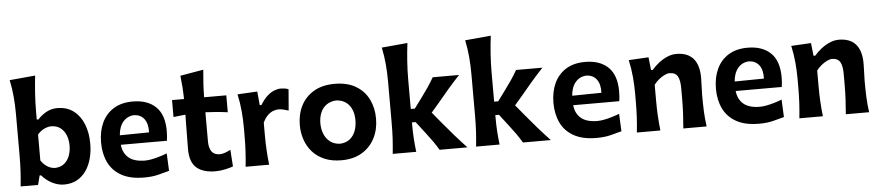

<svg xmlns="http://www.w3.org/2000/svg" viewBox="-46 -1132 6654 1453"><g transform="rotate(-5 3281.0 -405.5)"><path d="M391.9 14.3Q448.9 14.3 491 -9.2Q533.2 -32.8 560.8 -73.4Q588.5 -114 602.2 -166.5Q615.8 -219.1 615.8 -276.8Q615.8 -358.9 589.9 -424.4Q564 -489.9 513.7 -528.2Q463.4 -566.5 389.9 -566.5Q345.2 -566.5 307.3 -545.8Q269.5 -525.1 241.2 -493.5H228.2V-546.2Q228.2 -621.8 232.9 -691.3Q237.6 -760.8 244.9 -826.4L50.2 -808.6Q64 -743.6 69.5 -678.8Q75.1 -614.1 75.1 -546.2V-239.5Q75.1 -170.9 71.9 -115.1Q68.8 -59.3 62.6 0H195L213 -70.2H223.8Q261.7 -27.4 305.6 -6.6Q349.5 14.3 391.9 14.3ZM334.6 -116.7Q302.4 -118.3 275.6 -135.3Q248.8 -152.3 228.2 -183.1V-380Q250.3 -406.1 278.4 -419.6Q306.6 -433.2 333.7 -433.6Q375.8 -432.2 403.4 -410.6Q431.1 -389.1 444.8 -353.9Q458.5 -318.7 458.5 -275.5Q458.5 -234.7 445.3 -199Q432 -163.4 404.7 -140.9Q377.3 -118.5 334.6 -116.7Z M1000.9 14.3Q1062.3 14.3 1109.9 2Q1157.5 -10.3 1191.8 -19.8L1185.7 -152.8Q1157.8 -142 1127 -132.8Q1096.2 -123.6 1068.1 -118.3Q1040 -113 1019.7 -113Q936.4 -113 894.1 -148.6Q851.9 -184.2 845.3 -247.9H1195.5Q1198 -265.1 1199.4 -282.8Q1200.8 -300.5 1200.8 -323Q1200.8 -445.6 1137.9 -506.1Q1075.1 -566.5 963.3 -566.5Q876.5 -566.5 817.2 -529.5Q758 -492.4 727.9 -427.3Q697.8 -362.2 697.8 -277.7Q697.8 -192.5 729.5 -126.6Q761.2 -60.7 828.2 -23.2Q895.3 14.3 1000.9 14.3ZM1066.5 -323 844.2 -320.1Q848.9 -384.7 881.2 -422.5Q913.4 -460.3 965 -462.7Q1014.3 -460.6 1041.6 -424.9Q1068.8 -389.2 1066.5 -323Z M1543.4 14.3Q1579.7 14.3 1617.8 5.6Q1656 -3.1 1676.6 -10.9L1667.6 -138.4Q1647.5 -126.5 1624.9 -119Q1602.3 -111.4 1586.3 -111.4Q1544.1 -111.4 1524.3 -138.3Q1504.4 -165.1 1504.4 -217.2V-437.5Q1545.7 -435.6 1588.5 -432.1Q1631.2 -428.5 1673.2 -422.6V-551.3H1504.7Q1505.2 -608.9 1508.3 -656.6Q1511.3 -704.4 1516.4 -759.7L1340 -729.2Q1345.1 -684.1 1348.1 -641.7Q1351.1 -599.3 1352.1 -551.3H1260.9V-422.6L1352.1 -432.5Q1351.6 -364.3 1350.3 -299.2Q1349 -234.2 1349 -170Q1349 -71.4 1398.8 -28.6Q1448.6 14.3 1543.4 14.3Z M1771.8 0H1950.4Q1943.7 -59.3 1940.7 -114Q1937.6 -168.8 1937.6 -231.3V-320.3Q1955.8 -358.2 1977.4 -377.7Q1998.9 -397.2 2020.3 -404.2Q2041.7 -411.2 2058.9 -411.2Q2073.2 -411.2 2093.8 -406.3Q2114.4 -401.5 2133.3 -395.3L2146.5 -556.1Q2132.2 -562.2 2116.7 -564.4Q2101.2 -566.5 2088.3 -566.5Q2064.7 -566.5 2038 -556.2Q2011.3 -545.8 1984.4 -521.5Q1957.4 -497.2 1931.9 -455.1H1918.8L1909.1 -559.5L1758.4 -551.3Q1773 -485.6 1778.6 -421.3Q1784.3 -357 1784.3 -294.5V-239.5Q1784.3 -170.9 1781.1 -115.1Q1778 -59.3 1771.8 0Z M2499 -111.4Q2454.2 -113.4 2424.2 -136.5Q2394.2 -159.6 2379 -196.8Q2363.8 -233.9 2363.8 -277.7Q2363.8 -323.6 2379.1 -359.5Q2394.3 -395.4 2424.6 -416.7Q2454.8 -438 2499 -440.3Q2562.5 -435.7 2596.4 -392.5Q2630.3 -349.3 2630.3 -277.7Q2630.3 -233.1 2615.9 -195.9Q2601.6 -158.8 2572.5 -136.1Q2543.3 -113.4 2499 -111.4ZM2499.8 14.3Q2590.9 14.3 2655 -24.2Q2719 -62.6 2752.9 -128.6Q2786.8 -194.7 2786.8 -277.7Q2786.8 -358.9 2754.3 -424.4Q2721.8 -489.9 2657.2 -528.2Q2592.6 -566.5 2496.6 -566.5Q2403.3 -566.5 2338.9 -528.7Q2274.4 -490.8 2241 -425.6Q2207.6 -360.3 2207.6 -277.7Q2207.6 -219.9 2225.4 -167.4Q2243.2 -114.9 2279.2 -74Q2315.3 -33.2 2370.3 -9.5Q2425.2 14.3 2499.8 14.3Z M2889.2 0H3067.8Q3061.1 -54 3058 -103.7Q3054.9 -153.4 3054.9 -209.9V-224.6H3082.6L3149.7 -137.4Q3176.2 -103.5 3200.7 -69Q3225.1 -34.5 3245.2 0H3456.8Q3409.9 -49.9 3365.8 -100.1Q3321.7 -150.3 3280.5 -200.4L3210.3 -285.2L3269.5 -354.1Q3309.7 -403.4 3352.1 -452.4Q3394.6 -501.5 3441.3 -551.3H3241.2Q3220.4 -515 3196 -478.8Q3171.6 -442.7 3144.6 -406.4L3085.7 -326.9H3054.9V-546.2Q3054.9 -621.8 3059.9 -691.3Q3064.8 -760.8 3073.1 -826.4L2876.9 -808.6Q2890.6 -743.6 2896.2 -678.8Q2901.7 -614.1 2901.7 -546.2V-239.5Q2901.7 -170.9 2898.6 -115.1Q2895.4 -59.3 2889.2 0Z M3522.5 0H3701.1Q3694.4 -54 3691.3 -103.7Q3688.2 -153.4 3688.2 -209.9V-224.6H3715.9L3783 -137.4Q3809.5 -103.5 3834 -69Q3858.4 -34.5 3878.5 0H4090.1Q4043.2 -49.9 3999.1 -100.1Q3955 -150.3 3913.8 -200.4L3843.6 -285.2L3902.8 -354.1Q3943 -403.4 3985.4 -452.4Q4027.9 -501.5 4074.6 -551.3H3874.5Q3853.7 -515 3829.3 -478.8Q3804.9 -442.7 3777.9 -406.4L3719 -326.9H3688.2V-546.2Q3688.2 -621.8 3693.2 -691.3Q3698.1 -760.8 3706.4 -826.4L3510.2 -808.6Q3523.9 -743.6 3529.5 -678.8Q3535 -614.1 3535 -546.2V-239.5Q3535 -170.9 3531.9 -115.1Q3528.7 -59.3 3522.5 0Z M4437.4 14.3Q4498.8 14.3 4546.4 2Q4594 -10.3 4628.3 -19.8L4622.2 -152.8Q4594.4 -142 4563.5 -132.8Q4532.7 -123.6 4504.6 -118.3Q4476.5 -113 4456.2 -113Q4372.9 -113 4330.6 -148.6Q4288.4 -184.2 4281.8 -247.9H4632.1Q4634.5 -265.1 4635.9 -282.8Q4637.3 -300.5 4637.3 -323Q4637.3 -445.6 4574.5 -506.1Q4511.6 -566.5 4399.8 -566.5Q4313 -566.5 4253.8 -529.5Q4194.5 -492.4 4164.4 -427.3Q4134.4 -362.2 4134.4 -277.7Q4134.4 -192.5 4166.1 -126.6Q4197.8 -60.7 4264.8 -23.2Q4331.8 14.3 4437.4 14.3ZM4503 -323 4280.7 -320.1Q4285.4 -384.7 4317.7 -422.5Q4349.9 -460.3 4401.6 -462.7Q4450.9 -460.6 4478.1 -424.9Q4505.3 -389.2 4503 -323Z M4743.9 0H4922.5Q4915.8 -59.3 4912.8 -114Q4909.8 -168.8 4909.8 -231.3V-348.3Q4925.4 -369.6 4946.8 -387Q4968.2 -404.5 4990 -415.2Q5011.8 -426 5028.2 -426Q5073.1 -426 5090.3 -396Q5107.5 -366.1 5107.5 -305.5V-231.3Q5107.5 -168.8 5104.7 -114Q5102 -59.3 5096.8 0H5273.8Q5265.6 -59.3 5263.1 -115.1Q5260.6 -170.9 5260.6 -239.5Q5260.6 -267.4 5262.4 -300.9Q5264.3 -334.3 5264.3 -370.2Q5264.3 -467.7 5221.1 -517.1Q5177.9 -566.5 5092.6 -566.5Q5058.1 -566.5 5023.3 -551.6Q4988.5 -536.6 4958.1 -512.8Q4927.7 -488.9 4905.4 -462.1H4891.9L4881.3 -559.5L4730.5 -551.3Q4745.2 -485.6 4750.8 -421.3Q4756.4 -357 4756.4 -294.5V-239.5Q4756.4 -170.9 4753.3 -115.1Q4750.1 -59.3 4743.9 0Z M5671.8 14.3Q5733.2 14.3 5780.8 2Q5828.4 -10.3 5862.7 -19.8L5856.6 -152.8Q5828.7 -142 5797.9 -132.8Q5767.1 -123.6 5739 -118.3Q5710.9 -113 5690.5 -113Q5607.3 -113 5565 -148.6Q5522.8 -184.2 5516.2 -247.9H5866.4Q5868.9 -265.1 5870.3 -282.8Q5871.7 -300.5 5871.7 -323Q5871.7 -445.6 5808.8 -506.1Q5746 -566.5 5634.2 -566.5Q5547.4 -566.5 5488.1 -529.5Q5428.9 -492.4 5398.8 -427.3Q5368.7 -362.2 5368.7 -277.7Q5368.7 -192.5 5400.4 -126.6Q5432.1 -60.7 5499.1 -23.2Q5566.2 14.3 5671.8 14.3ZM5737.4 -323 5515.1 -320.1Q5519.8 -384.7 5552.1 -422.5Q5584.3 -460.3 5635.9 -462.7Q5685.2 -460.6 5712.5 -424.9Q5739.7 -389.2 5737.4 -323Z M5978.3 0H6156.9Q6150.2 -59.3 6147.2 -114Q6144.2 -168.8 6144.2 -231.3V-348.3Q6159.8 -369.6 6181.2 -387Q6202.5 -404.5 6224.4 -415.2Q6246.2 -426 6262.5 -426Q6307.5 -426 6324.7 -396Q6341.9 -366.1 6341.9 -305.5V-231.3Q6341.9 -168.8 6339.1 -114Q6336.3 -59.3 6331.2 0H6508.2Q6500 -59.3 6497.5 -115.1Q6495 -170.9 6495 -239.5Q6495 -267.4 6496.8 -300.9Q6498.6 -334.3 6498.6 -370.2Q6498.6 -467.7 6455.4 -517.1Q6412.2 -566.5 6326.9 -566.5Q6292.5 -566.5 6257.7 -551.6Q6222.9 -536.6 6192.5 -512.8Q6162 -488.9 6139.8 -462.1H6126.3L6115.6 -559.5L5964.9 -551.3Q5979.5 -485.6 5985.2 -421.3Q5990.8 -357 5990.8 -294.5V-239.5Q5990.8 -170.9 5987.7 -115.1Q5984.5 -59.3 5978.3 0Z"/></g></svg>

Font: Pinar-VF
Style: Regular
Weight: 300
Designer: Amin Abedi
Version: Version 3.0